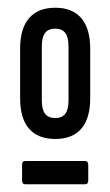

<svg xmlns="http://www.w3.org/2000/svg" viewBox="-20 -681 285 496"><path d="M123 -322Q78 -322 55 -348.5Q32 -375 32 -427V-556Q32 -607 55 -634Q78 -661 123 -661Q167 -661 190 -634Q213 -607 213 -556V-427Q213 -375 190 -348.5Q167 -322 123 -322ZM45 -205Q37 -205 37 -215V-255Q37 -265 45 -265H200Q208 -265 208 -255V-215Q208 -205 200 -205ZM123 -376Q140 -376 148.5 -387Q157 -398 157 -422V-561Q157 -585 148.5 -596Q140 -607 123 -607Q105 -607 96.5 -596Q88 -585 88 -561V-422Q88 -398 96.5 -387Q105 -376 123 -376Z"/></svg>

Font: Sofia Sans Extra Condensed Medium
Style: Regular
Weight: 500
Version: Version 4.100